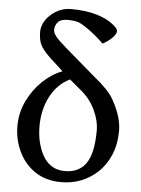

<svg xmlns="http://www.w3.org/2000/svg" viewBox="-56 -848 671 911"><g transform="rotate(5 279.0 -393.0)"><path d="M230.5 -505.9 212.9 -522.5Q167 -562.5 144.5 -587.4Q122.1 -612.3 115.2 -634.3Q108.4 -656.2 108.4 -684.1Q108.4 -711.9 126 -738.8Q143.6 -765.6 175.3 -784.7Q207 -803.7 245.1 -803.7Q386.7 -803.7 457 -741.2Q471.7 -727.5 471.7 -717.8Q471.7 -708 460 -693.4Q441.4 -670.9 408.2 -653.3Q377 -684.6 340.3 -711.4Q303.7 -738.3 284.7 -744.6Q265.6 -751 233.4 -751Q201.2 -751 187.5 -735.4Q173.8 -719.7 173.8 -698.7Q173.8 -677.7 203.1 -649.9Q232.4 -622.1 296.9 -567.4L378.9 -497.1Q453.1 -437.5 476.6 -395.5Q522.5 -314.5 522.5 -249Q522.5 -183.6 500.5 -132.3Q478.5 -81.1 442.4 -47.9Q370.1 18.6 269.5 18.6Q196.3 18.6 145 -16.1Q93.8 -50.8 66.9 -107.9Q40 -165 40 -228.5Q40 -292 66.9 -348.1Q93.8 -404.3 137.2 -445.8Q180.7 -487.3 230.5 -505.9ZM174.8 -102.5Q210 -35.2 283.2 -35.2Q337.9 -35.2 371.1 -68.4Q417 -114.3 417 -241.2Q417 -285.2 394.5 -334.5Q372.1 -383.8 329.1 -420.9L269.5 -470.7Q210 -441.4 177.2 -378.9Q144.5 -316.4 144.5 -238.3Q144.5 -160.2 174.8 -102.5Z"/></g></svg>

Font: GenEi LateMin P v2
Style: Medium
Weight: 500
Designer: o_tamon (Modified)
Foundry: o_tamon / Adobe Systems Incorporated / FONT 910 / Philipp H. Poll
Version: Version 2.1;Original Version 1.004